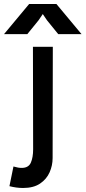

<svg xmlns="http://www.w3.org/2000/svg" viewBox="-52 -703 426 956"><path d="M211 -470 210 84Q210 121 195 155Q180 189 147.5 211Q115 233 63 233Q30 233 -5 224L15 126Q29 130 38 131.5Q47 133 56 133Q90 133 101.5 107Q113 81 113 40L112 -470ZM93 -683H229L354 -533H238L182 -602L161 -633L140 -602L84 -533H-32Z"/></svg>

Font: Kreadon Light
Style: Bold
Weight: 600
Designer: Reiya WATANABE
Foundry: StudioGnu
Version: Version 1.003; ttfautohint (v1.8.4.7-5d5b);gftools[0.9.32]